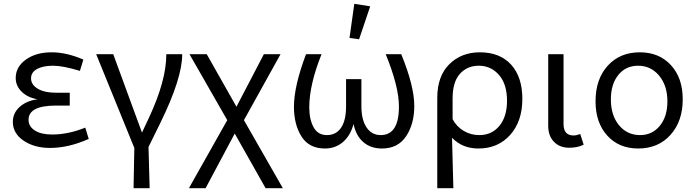

<svg xmlns="http://www.w3.org/2000/svg" viewBox="-20 -765 3635 1002"><path d="M241 7Q159 7 103 -31Q47 -69 47 -129Q47 -175 82.5 -207Q118 -239 176 -247Q126 -255 94 -285.5Q62 -316 62 -358Q62 -416 115 -454Q168 -492 249 -492Q328 -492 415 -454L397 -395Q309 -422 257 -422Q205 -422 173.5 -405Q142 -388 142 -356Q142 -323 177 -302Q212 -281 276 -281H344V-214H272Q129 -214 129 -140Q129 -105 162 -84Q195 -63 252 -63Q336 -63 425 -99L443 -40Q338 7 241 7Z M681 7 482 -482H571L721 -73L758 -152Q848 -345 848 -482H931Q931 -356 816 -122L755 2L761 217H677Z M966 217 1166 -138 969 -482H1059L1214 -208L1357 -482H1444L1253 -138L1456 217H1366L1205 -68L1053 217Z M1854 -560 1804 -567 1829 -745 1912 -732ZM1786 -352H1866V-211Q1866 -140 1893 -100Q1920 -60 1967 -60Q2062 -60 2062 -209Q2062 -313 1993 -482H2074Q2142 -316 2142 -212Q2142 -118 2099.5 -54Q2057 10 1973 10Q1915 10 1876.5 -23Q1838 -56 1825 -118Q1809 -57 1769.5 -23.5Q1730 10 1676 10Q1593 10 1553.5 -52.5Q1514 -115 1514 -208Q1514 -315 1577 -482H1658Q1594 -322 1594 -205Q1594 -142 1616.5 -101Q1639 -60 1686 -60Q1734 -60 1760 -98.5Q1786 -137 1786 -209Z M2262 -254Q2262 -368 2325 -430Q2388 -492 2484 -492Q2589 -492 2647.5 -427.5Q2706 -363 2706 -249Q2706 -132 2642.5 -61Q2579 10 2477 10Q2393 10 2339 -46L2346 217H2262ZM2342 -251V-143Q2362 -105 2399 -82.5Q2436 -60 2481 -60Q2547 -60 2586.5 -108.5Q2626 -157 2626 -239Q2626 -326 2584 -374Q2542 -422 2479 -422Q2418 -422 2380 -379.5Q2342 -337 2342 -251Z M2950 6Q2901 6 2871 -25Q2841 -56 2841 -108V-482H2921V-118Q2921 -58 2973 -58Q2989 -58 3008 -66L3026 -10Q2996 6 2950 6Z M3311 10Q3210 10 3149 -57.5Q3088 -125 3088 -236Q3088 -352 3151.5 -422Q3215 -492 3319 -492Q3420 -492 3481.5 -425Q3543 -358 3543 -247Q3543 -132 3479 -61Q3415 10 3311 10ZM3320 -60Q3384 -60 3423.5 -108.5Q3463 -157 3463 -236Q3463 -318 3420 -370Q3377 -422 3310 -422Q3246 -422 3207 -374Q3168 -326 3168 -246Q3168 -163 3210.5 -111.5Q3253 -60 3320 -60Z"/></svg>

Font: Cantarell
Style: Regular
Weight: 400
Designer: Dave Crossland, Nikolaus Waxweiler, Florian Fecher, Jacques Le Bailly, Eben Sorkin, Alexei Vanyashin, Alexios Zavras, Em
Version: Version 0.303